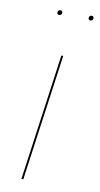

<svg xmlns="http://www.w3.org/2000/svg" viewBox="-82 -736 402 774"><g transform="rotate(10 119.0 -348.5)"><path d="M99.6 -677.2Q90.3 -677.2 90.3 -686.5Q90.3 -690.9 93.3 -693.8Q96.2 -696.8 100.6 -696.8Q109.9 -696.8 109.9 -688Q109.9 -683.6 106.9 -680.4Q104 -677.2 99.6 -677.2ZM227.5 -677.2Q218.3 -677.2 218.3 -686.5Q218.3 -690.9 221.2 -693.8Q224.1 -696.8 228.5 -696.8Q237.8 -696.8 237.8 -688Q237.8 -683.6 234.9 -680.4Q231.9 -677.2 227.5 -677.2ZM144 -517.6 71.8 0H64L136.2 -517.6Z"/></g></svg>

Font: Fira Sans Compressed Eight
Style: Italic
Weight: 100
Width: 3
Italic angle: -8°
Designer: Carrois Corporate & Edenspiekermann AG
Foundry: Carrois Corporate GbR & Edenspiekermann AG
Version: Version 4.203;PS 004.203;hotconv 1.0.88;makeotf.lib2.5.64775